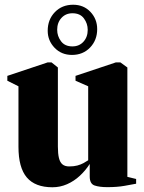

<svg xmlns="http://www.w3.org/2000/svg" viewBox="-20 -781 608 811"><path d="M433.5 9.5Q400 9.5 379.5 2.5Q359 -4.5 359 -35.5V-88.5Q341.5 -61 317.2 -38.5Q293 -16 263.5 -3Q234 10 201.5 10Q128.5 10 93.2 -31.5Q58 -73 58 -161V-416.5L11 -440V-460.5L181.5 -517.5H197.5L224.5 -496V-162Q224.5 -132 229 -113.5Q233.5 -95 244 -86.5Q254.5 -78 272.5 -78Q292.5 -78 307 -82Q321.5 -86 332.5 -92Q343.5 -98 352.5 -104V-416.5L299 -440V-460.5L469.5 -517.5H488.5L518 -496V-34L555 -25V-5Q536.5 -1.5 505.8 4Q475 9.5 433.5 9.5ZM284 -549Q239.5 -549 210.5 -579.2Q181.5 -609.5 181.5 -651Q181.5 -698.5 211.8 -729.8Q242 -761 289 -761Q333.5 -761 362 -730.8Q390.5 -700.5 390.5 -658Q390.5 -611.5 360.5 -580.2Q330.5 -549 284 -549ZM286 -585Q314.5 -585 332.5 -604.8Q350.5 -624.5 350.5 -655Q350.5 -681.5 334.5 -703.2Q318.5 -725 286 -725Q257.5 -725 239.5 -705.2Q221.5 -685.5 221.5 -655Q221.5 -628.5 237.8 -606.8Q254 -585 286 -585Z"/></svg>

Font: Merriweather 144pt Black
Style: Regular
Weight: 900
Version: Version 2.100